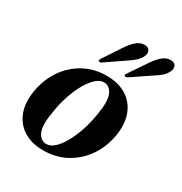

<svg xmlns="http://www.w3.org/2000/svg" viewBox="-164 -810 895 943"><g transform="rotate(30 283.5 -339.0)"><path d="M307 -463Q370.5 -462 414.8 -434Q459 -406 478.8 -355.2Q498.5 -304.5 487.5 -235Q476 -163.5 437.8 -107.8Q399.5 -52 340.8 -20.2Q282 11.5 208.5 10.5Q147 10 102.5 -17.2Q58 -44.5 37.8 -95Q17.5 -145.5 28.5 -215.5Q40.5 -290 79.2 -346.2Q118 -402.5 176.8 -433.5Q235.5 -464.5 307 -463ZM208 -24Q231 -22.5 254 -42.8Q277 -63 297 -98.5Q317 -134 332.2 -179Q347.5 -224 355 -272.5Q369.5 -350.5 356 -387.8Q342.5 -425 309.5 -428.5Q286 -430.5 263 -410.5Q240 -390.5 219.5 -355Q199 -319.5 183.5 -273.8Q168 -228 160.5 -178Q146 -99 160.2 -62.8Q174.5 -26.5 208 -24ZM300.5 -622Q320 -651.5 340.5 -669.2Q361 -687 384 -687.5Q406.5 -688.5 414.2 -675.2Q422 -662 416.5 -646Q409 -625.5 391.8 -609.5Q374.5 -593.5 350.5 -578L248 -508Q236 -500.5 230.5 -506Q226.5 -509.5 234 -521.5ZM449 -623Q469 -652.5 490 -669.8Q511 -687 533.5 -687Q556 -687.5 563.2 -674.2Q570.5 -661 564.5 -645Q556.5 -624 539 -608.2Q521.5 -592.5 497 -577.5L394.5 -508.5Q382 -501.5 377 -507Q373 -511.5 381 -522.5Z"/></g></svg>

Font: Fraunces 72pt S000 SemiBold
Style: Italic
Weight: 600
Italic angle: -16°
Version: Version 1.000; ttfautohint (v1.8.3)